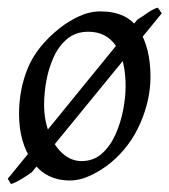

<svg xmlns="http://www.w3.org/2000/svg" viewBox="-26 -450 439 498"><path d="M393.6 -415.5 56.6 -3.4Q48.3 2.9 30.8 13.7Q13.2 24.4 2.4 27.3L-5.9 13.7L330.1 -398.9Q342.8 -406.7 356.9 -416.7Q371.1 -426.8 383.3 -430.2ZM364.3 -251Q364.3 -190.9 337.9 -130.4Q311.5 -69.8 261.2 -27.8Q237.8 -8.8 210 4.6Q182.1 18.1 155.3 18.1Q92.8 18.1 58.1 -31.2Q23.4 -80.6 23.4 -154.3Q23.4 -218.8 46.6 -274.4Q69.8 -330.1 128.9 -377Q151.4 -395 179 -407.7Q206.5 -420.4 234.4 -420.4Q304.7 -420.4 334.5 -372.8Q364.3 -325.2 364.3 -251ZM299.8 -226.1Q299.8 -294.4 274.7 -331.1Q249.5 -367.7 203.1 -367.7Q170.9 -367.7 148.7 -349.4Q126.5 -331.1 113.3 -302Q100.1 -272.9 94.2 -240.5Q88.4 -208 88.4 -179.2Q88.4 -139.2 101.1 -105.7Q113.8 -72.3 136 -52.2Q158.2 -32.2 185.5 -32.2Q216.8 -32.2 238.5 -51.8Q260.3 -71.3 273.7 -101.6Q287.1 -131.8 293.5 -165Q299.8 -198.2 299.8 -226.1Z"/></svg>

Font: Dai Banna SIL Light
Style: Italic
Weight: 300
Italic angle: -11°
Designer: Victor Gaultney
Foundry: SIL International
Version: Version 4.000